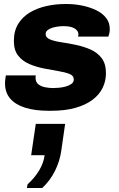

<svg xmlns="http://www.w3.org/2000/svg" viewBox="-20 -541 594 955"><path d="M222 10Q153 10 104.5 -5.5Q56 -21 30.5 -51Q5 -81 5 -126Q5 -137 6.5 -147.5Q8 -158 9 -166H158Q157 -161 157 -158.5Q157 -156 157 -152Q157 -133 170.5 -122Q184 -111 204.5 -107Q225 -103 244 -103Q255 -103 272.5 -104.5Q290 -106 306.5 -110.5Q323 -115 335 -123.5Q347 -132 347 -146Q347 -165 325 -173.5Q303 -182 269.5 -187.5Q236 -193 198 -200.5Q160 -208 126 -222.5Q92 -237 70.5 -264Q49 -291 49 -337Q49 -388 71 -423Q93 -458 129.5 -479.5Q166 -501 211.5 -511Q257 -521 303 -521H313Q352 -521 390 -513Q428 -505 459 -490Q490 -475 508 -451.5Q526 -428 526 -397Q526 -385 524 -376Q522 -367 519 -359H368Q369 -362 369.5 -365Q370 -368 370 -370Q370 -382 361 -391.5Q352 -401 336 -406Q320 -411 297 -411Q284 -411 268.5 -409Q253 -407 239 -402.5Q225 -398 216 -390.5Q207 -383 207 -371Q207 -354 228.5 -345Q250 -336 284 -331Q318 -326 356.5 -318Q395 -310 429.5 -295Q464 -280 485.5 -252Q507 -224 507 -177Q507 -137 490 -103Q473 -69 439.5 -44Q406 -19 355 -4.5Q304 10 235 10ZM114 394 117 376Q154 342 175.5 305.5Q197 269 202 231H135L158 75H304L285 207Q278 259 254 308Q230 357 190 394Z"/></svg>

Font: Chivo Medium ExtraBold
Style: Italic
Weight: 800
Italic angle: -8.05°
Version: Version 2.002